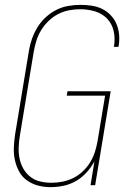

<svg xmlns="http://www.w3.org/2000/svg" viewBox="-20 -763 540 791"><path d="M188 8Q162 8 137 1.5Q112 -5 91.5 -19.5Q71 -34 59 -56Q47 -78 41.5 -103Q36 -128 37 -154.5Q38 -181 42 -208L99 -553Q103 -578 111.5 -602.5Q120 -627 134 -650Q148 -673 168 -691.5Q188 -710 211.5 -722Q235 -734 261 -738.5Q287 -743 311 -743Q335 -743 358 -739.5Q381 -736 400.5 -726.5Q420 -717 435.5 -701Q451 -685 459.5 -665Q468 -645 470.5 -622Q473 -599 469 -575L468 -570H449L450 -575Q455 -606 448 -636Q441 -666 420.5 -687Q400 -708 370.5 -716.5Q341 -725 310 -725Q287 -725 264 -720.5Q241 -716 219.5 -705Q198 -694 180 -676.5Q162 -659 149.5 -638.5Q137 -618 130 -595.5Q123 -573 119 -550L62 -205Q58 -181 57 -157Q56 -133 60.5 -110.5Q65 -88 76 -68.5Q87 -49 104.5 -35Q122 -21 145 -15.5Q168 -10 192 -10Q214 -10 237 -14.5Q260 -19 281.5 -29.5Q303 -40 321 -57Q339 -74 351.5 -94.5Q364 -115 371 -137Q378 -159 382 -182L413 -369H255L258 -387H436L372 0H353L369 -98Q356 -74 336.5 -52.5Q317 -31 292.5 -17Q268 -3 241 2.5Q214 8 188 8Z"/></svg>

Font: Iosevka Thin
Style: Italic
Weight: 100
Italic angle: -9°
Monospace: yes
Designer: Belleve Invis
Foundry: Belleve Invis
Version: Version 32.5.0; ttfautohint (v1.8.4)